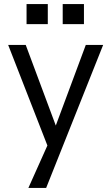

<svg xmlns="http://www.w3.org/2000/svg" viewBox="-20 -720 545 940"><path d="M20 -500H106L285 -20L215 0ZM485 -500 206 200H119L240 -70L400 -500ZM214 -700V-602H110V-700ZM391 -700V-602H287V-700Z"/></svg>

Font: Syne
Style: Regular
Weight: 400
Designer: Lucas Descroix
Foundry: Bonjour Monde
Version: Version 2.200